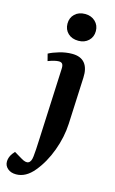

<svg xmlns="http://www.w3.org/2000/svg" viewBox="-195 -827 668 1111"><g transform="rotate(15 139.5 -271.0)"><path d="M169.9 -771Q207 -771 231 -748.3Q254.9 -725.6 254.9 -690.9Q254.9 -655.8 231.4 -633.3Q208 -610.8 170.9 -610.8Q131.8 -610.8 108.4 -633.3Q85 -655.8 85 -690.9Q85 -726.1 108.4 -748.5Q131.8 -771 169.9 -771ZM254.9 -412.1 242.2 -132.8Q238.3 -51.8 208 30.3Q177.7 112.3 128.9 170.9Q81.1 229 22.9 229Q-8.8 229 -27.8 212.4Q-46.9 195.8 -46.9 171.9Q-46.9 137.2 -16.1 105L30.8 132.8Q87.4 168 94.2 102.1Q98.1 68.8 101.1 -6.8L120.1 -426.8Q121.6 -448.2 115.5 -457.5Q109.4 -466.8 94.2 -466.8Q70.8 -466.8 29.8 -451.2L19 -493.2Q43 -506.3 81.5 -517.6Q120.1 -528.8 157.2 -528.8Q208.5 -528.8 233.2 -498.8Q257.8 -468.8 254.9 -412.1Z"/></g></svg>

Font: Literata SemiBold
Style: Italic
Weight: 650
Italic angle: -2.39999°
Designer: Latin by Veronika Burian and Jose Scaglione. Greek by Irene Vlachou. Cyrillic by Vera Evstafieva
Foundry: TypeTogether
Version: Version 3.021